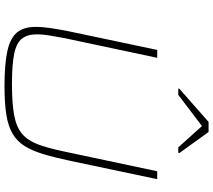

<svg xmlns="http://www.w3.org/2000/svg" viewBox="-68 -894 970 875"><g transform="rotate(90 417.5 -457.0)"><path d="M373 8Q273 8 213.5 -5Q154 -18 128.5 -49Q103 -80 103 -134Q103 -166 109 -205.5Q115 -245 125 -294L208 -688H244L154 -264Q147 -227 142 -196Q137 -165 137 -140Q137 -96 157 -71Q177 -46 226.5 -36Q276 -26 363 -26Q454 -26 508 -36.5Q562 -47 592 -73.5Q622 -100 639 -146Q656 -192 671 -264L761 -688H797L714 -294Q699 -223 683.5 -171Q668 -119 646.5 -84.5Q625 -50 591 -29.5Q557 -9 504 -0.5Q451 8 373 8ZM384 -784 385 -789 536 -922H582L678 -789L677 -784H652L555 -892L413 -784Z"/></g></svg>

Font: Saira Expanded Thin
Style: Italic
Weight: 250
Width: 7
Italic angle: -12°
Designer: Hector Gatti with collaboration of the Omnibus-Type team
Foundry: Omnibus-Type
Version: Version 1.101